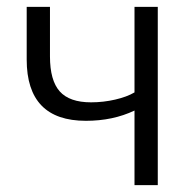

<svg xmlns="http://www.w3.org/2000/svg" viewBox="-20 -541 556 561"><path d="M373 0V-218Q310 -188 231 -188Q58 -188 58 -367V-521H126V-376Q126 -306 154.5 -274Q183 -242 246 -242Q282 -242 316.5 -250Q351 -258 373 -271V-521H441V0Z"/></svg>

Font: Raleway
Style: Regular
Weight: 400
Designer: Matt McInerney, Pablo Impallari, Rodrigo Fuenzalida
Foundry: Matt McInerney, Pablo Impallari, Rodrigo Fuenzalida
Version: Version 4.101;RELEASE